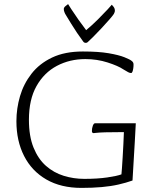

<svg xmlns="http://www.w3.org/2000/svg" viewBox="-20 -903 758 936"><path d="M377 13Q277 13 206 -28Q135 -69 97.5 -142.5Q60 -216 60 -312Q60 -374 77.5 -434Q95 -494 133.5 -543.5Q172 -593 234 -622.5Q296 -652 384 -652Q460 -652 509.5 -643.5Q559 -635 586.5 -624Q614 -613 622 -606Q626 -603 628.5 -599Q631 -595 631 -588Q631 -578 629.5 -568.5Q628 -559 625.5 -553Q623 -547 619 -547Q613 -547 605 -551Q597 -555 581 -565Q556 -582 504.5 -598.5Q453 -615 396 -615Q320 -615 257.5 -582Q195 -549 158 -483.5Q121 -418 121 -319Q121 -239 143.5 -183.5Q166 -128 204 -94.5Q242 -61 290.5 -46Q339 -31 391 -31Q455 -31 503 -38Q551 -45 572 -53Q573 -60 574.5 -83Q576 -106 578 -137Q580 -168 581.5 -200.5Q583 -233 584 -259Q524 -259 493 -258Q462 -257 450.5 -255.5Q439 -254 436 -254Q432 -254 430 -257Q428 -260 428 -264Q428 -278 432.5 -290Q437 -302 443 -302H642Q640 -256 637 -209.5Q634 -163 631.5 -116.5Q629 -70 626 -23Q595 -12 558 -3.5Q521 5 476 9Q431 13 377 13ZM398 -694Q396 -694 392.5 -695Q389 -696 386 -700Q371 -720 355.5 -743Q340 -766 326 -789Q312 -812 301 -830Q297 -836 294 -844Q291 -852 291 -859Q291 -867 301 -874.5Q311 -882 312 -883Q313 -881 327.5 -858.5Q342 -836 362.5 -807Q383 -778 400 -756Q429 -780 457 -808Q485 -836 504.5 -857Q524 -878 525 -880Q527 -878 533.5 -870Q540 -862 540 -851Q540 -847 538.5 -843Q537 -839 535 -835Q530 -827 513 -807.5Q496 -788 474.5 -765Q453 -742 435 -724Q417 -706 410 -700Q406 -696 403.5 -695Q401 -694 398 -694Z"/></svg>

Font: Briem Hand Thin
Style: Regular
Weight: 100
Designer: Gunnlaugur SE Briem, Eben Sorkin
Foundry: Sorkin Type Co.
Version: Version 1.003